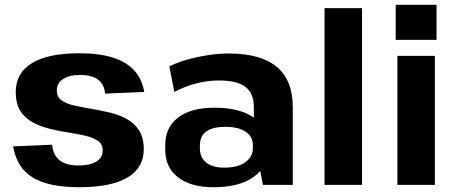

<svg xmlns="http://www.w3.org/2000/svg" viewBox="-20 -774 1912 804"><path d="M312 10Q183 10 116.5 -31Q50 -72 35 -161L198 -168Q203 -123 230.5 -102Q258 -81 309 -81Q357 -81 383.5 -97.5Q410 -114 410 -144Q410 -170 390 -184Q370 -198 338 -205.5Q306 -213 267 -219Q228 -225 189 -234.5Q150 -244 117.5 -261.5Q85 -279 65.5 -309Q46 -339 46 -389Q46 -468 113.5 -509.5Q181 -551 313 -551Q395 -551 452 -533Q509 -515 542 -479Q575 -443 584 -389L420 -382Q417 -420 391 -440Q365 -460 317 -460Q270 -460 244 -443Q218 -426 218 -395Q218 -368 237.5 -354Q257 -340 289.5 -332.5Q322 -325 361 -318.5Q400 -312 438.5 -303Q477 -294 509.5 -276.5Q542 -259 562 -228.5Q582 -198 582 -149Q582 -71 513.5 -30.5Q445 10 312 10Z M1043 -194V-325Q1043 -383 1008 -410Q973 -437 896 -437Q849 -437 801 -424.5Q753 -412 710 -389L689 -496Q721 -512 763 -524Q805 -536 850.5 -543Q896 -550 937 -550Q1072 -550 1139 -494Q1206 -438 1206 -325V0H1081ZM874 10Q779 10 725.5 -31.5Q672 -73 672 -146V-166Q672 -241 726 -282Q780 -323 878 -323Q982 -323 1041 -283Q1100 -243 1100 -169V-148Q1100 -74 1040.5 -32Q981 10 874 10ZM919 -72Q975 -72 1007 -94.5Q1039 -117 1039 -155V-166Q1039 -202 1008.5 -222.5Q978 -243 923 -243Q872 -243 844.5 -224Q817 -205 817 -163V-153Q817 -114 844 -93Q871 -72 919 -72Z M1496 -740V0H1339V-740Z M1801 -540V0H1644V-540ZM1808 -754V-607H1637V-754Z"/></svg>

Font: Pathway Extreme
Style: Bold
Weight: 700
Designer: Eduardo Rodriguez Tunni
Foundry: Eduardo Rodriguez Tunni
Version: Version 1.001;gftools[0.9.26]